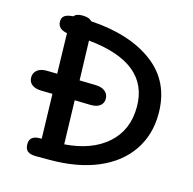

<svg xmlns="http://www.w3.org/2000/svg" viewBox="-104 -820 927 920"><g transform="rotate(15 359.5 -360.5)"><path d="M668 -354Q668 -249 614 -170Q560 -91 459.5 -48.5Q359 -6 222 -6H153Q125 -6 111.5 -16.5Q98 -27 98 -52Q98 -94 150 -94H158L152 -315L99 -316Q68 -316 50.5 -329Q33 -342 33 -365Q33 -388 50.5 -402Q68 -416 101 -415L149 -414L144 -614Q97 -622 97 -660Q97 -679 110 -688.5Q123 -698 153 -700Q163 -715 195 -715Q228 -715 241 -699Q436 -687 552 -599.5Q668 -512 668 -354ZM559 -359Q559 -577 255 -607L261 -411L344 -409Q372 -408 388.5 -394.5Q405 -381 405 -358Q405 -336 389 -323.5Q373 -311 344 -311L263 -313L269 -96Q404 -106 481.5 -175Q559 -244 559 -359Z"/></g></svg>

Font: Mali Medium
Style: Regular
Weight: 500
Version: Version 1.000; ttfautohint (v1.6)